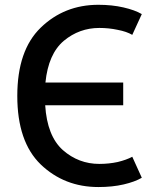

<svg xmlns="http://www.w3.org/2000/svg" viewBox="-20 -755 639 786"><path d="M560.5 -27.3Q550.8 -48.8 521.5 -113.3Q498 -100.6 461.9 -91.8Q425.8 -84 386.7 -84Q301.8 -84 237.3 -140.6Q172.9 -198.2 165 -324.2Q271.5 -324.2 484.4 -324.2Q484.4 -347.7 484.4 -417Q404.3 -417 166 -417Q177.7 -534.2 241.2 -587.9Q304.7 -640.6 386.7 -640.6Q425.8 -640.6 461.9 -632.8Q498 -626 521.5 -612.3Q534.2 -640.6 560.5 -697.3Q532.2 -713.9 485.4 -724.6Q438.5 -735.4 382.8 -735.4Q243.2 -735.4 146.5 -641.6Q50.8 -548.8 50.8 -362.3Q50.8 -174.8 146.5 -82Q243.2 10.7 382.8 10.7Q440.4 10.7 486.3 0Q532.2 -10.7 560.5 -27.3Z"/></svg>

Font: DaxlinePro-Medium
Style: Medium
Weight: 400
Designer: Hans Reichel
Version: Version 7.502; 2006